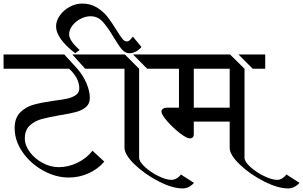

<svg xmlns="http://www.w3.org/2000/svg" viewBox="-34 -994 1697 1075"><path d="M-14 -689H326L399 -609Q432 -571 450.5 -527Q469 -483 469 -446Q469 -413 447 -394.5Q425 -376 392 -367Q359 -358 302 -349Q237 -338 198 -327Q159 -316 132 -290.5Q105 -265 105 -219Q105 -180 133 -142.5Q161 -105 205 -81.5Q249 -58 295 -58Q348 -58 399 -82.5Q450 -107 484 -150L550 -89Q514 -47 461.5 -23.5Q409 0 351 0Q278 0 207.5 -39Q137 -78 92.5 -142Q48 -206 48 -277Q48 -334 79.5 -365Q111 -396 154.5 -408Q198 -420 268 -430Q317 -436 345 -442.5Q373 -449 391.5 -462.5Q410 -476 410 -500Q410 -528 395 -556.5Q380 -585 353 -609H-14ZM371 -689H575V-609H443Z M426 -974Q473 -974 508.5 -952Q544 -930 567.5 -900Q591 -870 618 -826Q639 -792 651 -777Q663 -762 676 -762Q685 -762 692 -768.5Q699 -775 710 -789L758 -731Q744 -714 726 -705Q708 -696 690 -696Q667 -696 648.5 -717.5Q630 -739 602 -786Q568 -843 540.5 -873Q513 -903 473 -903Q445 -903 417 -888.5Q389 -874 371 -850.5Q353 -827 353 -801Q353 -767 412 -714L387 -696Q337 -734 308.5 -772.5Q280 -811 280 -847Q280 -878 301 -907.5Q322 -937 356 -955.5Q390 -974 426 -974ZM547 -689H665L745 -609V-111Q745 -89 777 -59.5Q809 -30 852.5 -8.5Q896 13 926 13Q940 13 954.5 5Q969 -3 979 -17L1052 30Q1024 61 989 61Q931 61 853.5 21Q776 -19 719.5 -73.5Q663 -128 663 -168V-609H547ZM711 -689H861V-609H790Z M1335 -609V-111Q1335 -89 1367.5 -59.5Q1400 -30 1444 -8.5Q1488 13 1518 13Q1546 13 1570 -17L1643 30Q1614 61 1579 61Q1522 61 1444 21.5Q1366 -18 1309 -72.5Q1252 -127 1252 -166V-313H1051V-241Q1051 -231 1045 -225Q1039 -219 1029 -219Q1011 -219 972.5 -249Q934 -279 902 -315.5Q870 -352 870 -370Q870 -379 878.5 -385Q887 -391 899 -391H968V-609H833V-689H1254ZM1451 -609H1381L1301 -689H1451ZM1051 -609V-391H1252V-609Z"/></svg>

Font: Amita
Style: Regular
Weight: 400
Designer: Eduardo Rodriguez Tunni, Modular Infotech, Brian J. Bonislawsky
Foundry: Eduardo Rodriguez Tunni, Modular Infotech, Brian J. Bonislawsky
Version: Version 1.004